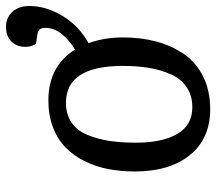

<svg xmlns="http://www.w3.org/2000/svg" viewBox="-60 -641 715 635"><g transform="rotate(-90 297.5 -323.5)"><path d="M47.9 -234.9Q47.9 -281.2 55.7 -322.3Q63.5 -363.3 81.5 -400.1Q99.6 -437 126.5 -463.6Q153.3 -490.2 193.4 -505.6Q233.4 -521 283.2 -521Q395 -521 451.2 -433.1Q481.9 -451.2 502.4 -476.6Q522.9 -502 522.9 -532.2Q522.9 -554.2 502 -557.1L470.2 -562Q460 -576.7 460 -597.2Q460 -624.5 477.3 -642.8Q494.6 -661.1 525.9 -661.1Q557.1 -661.1 576.2 -639.6Q595.2 -618.2 595.2 -584Q595.2 -528.8 562.5 -474.4Q529.8 -419.9 472.2 -388.2Q491.2 -336.4 491.2 -273.9Q491.2 -214.8 477.8 -164.6Q464.4 -114.3 436.8 -73.5Q409.2 -32.7 362.3 -9.3Q315.4 14.2 253.9 14.2Q156.2 14.2 102.1 -53Q47.9 -120.1 47.9 -234.9ZM259.8 -44.9Q298.3 -44.9 325.9 -63.2Q353.5 -81.5 368.7 -115Q383.8 -148.4 390.4 -187.5Q397 -226.6 397 -274.9Q397 -462.9 274.9 -462.9Q236.3 -462.9 209.5 -444.3Q182.6 -425.8 168.7 -391.6Q154.8 -357.4 148.9 -318.8Q143.1 -280.3 143.1 -231Q143.1 -144.5 172.1 -94.7Q201.2 -44.9 259.8 -44.9Z"/></g></svg>

Font: Literata Book
Style: Italic
Weight: 400
Italic angle: -3°
Designer: Latin by Veronika Burian and Jose Scaglione. Greek by Irene Vlachou. Cyrillic by Vera Evstafieva
Foundry: TypeTogether
Version: Version 1.003;PS 001.003;hotconv 1.0.88;makeotf.lib2.5.64775